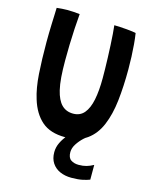

<svg xmlns="http://www.w3.org/2000/svg" viewBox="-132 -766 869 1083"><g transform="rotate(15 303.0 -225.0)"><path d="M497 126V212Q481 218.5 455.2 224Q429.5 229.5 390.5 229.5Q353.5 229.5 324 216.5Q294.5 203.5 277.5 177.8Q260.5 152 260.5 115Q260.5 85.5 273.8 58.2Q287 31 307.2 8.2Q327.5 -14.5 349.2 -31Q371 -47.5 388 -56L438.5 -30Q421.5 -20 400.2 -0.5Q379 19 363.5 43Q348 67 348 91Q348 123.5 366.2 136Q384.5 148.5 411.5 148.5Q437 148.5 456.5 143Q476 137.5 497 126ZM297 17.5Q210 17.5 160.5 -25.8Q111 -69 87.5 -147Q68.5 -207 63 -289.5Q57.5 -372 57.5 -474Q57.5 -497.5 58 -524.5Q58.5 -551.5 59.5 -579Q60.5 -606.5 61.5 -631.2Q62.5 -656 63 -675Q78 -676.5 93.8 -677.8Q109.5 -679 124 -679Q144 -679 163.5 -677.5Q183 -676 197.5 -674.5Q194 -634.5 191.2 -587.2Q188.5 -540 187.2 -491.8Q186 -443.5 186 -400.5Q186 -346.5 189.2 -304.2Q192.5 -262 200 -230.5Q213 -175.5 239.2 -149Q265.5 -122.5 306.5 -122.5Q347 -122.5 371 -151Q395 -179.5 405.8 -232.5Q416.5 -285.5 416.5 -359.5Q416.5 -381 416 -412Q415.5 -443 414.2 -478.5Q413 -514 411.2 -549Q409.5 -584 407.2 -614.2Q405 -644.5 402.5 -664.5Q417.5 -664.5 437 -663.2Q456.5 -662 475.8 -660.5Q495 -659 509.8 -656.8Q524.5 -654.5 530 -653Q534.5 -625 537.5 -590.2Q540.5 -555.5 542 -518Q543.5 -480.5 543.5 -444Q543.5 -345 534 -261Q524.5 -177 498.2 -114.5Q472 -52 423.5 -17.2Q375 17.5 297 17.5Z"/></g></svg>

Font: Grandstander Thin Medium
Style: Regular
Weight: 500
Version: Version 1.200